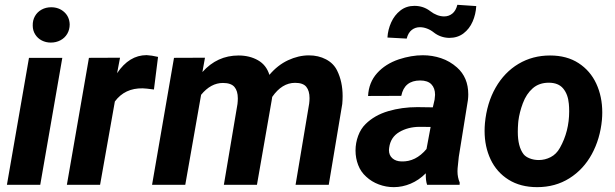

<svg xmlns="http://www.w3.org/2000/svg" viewBox="-20 -769 2560 799"><path d="M192.9 -738.8Q225.1 -738.8 247.1 -719Q269 -699.2 270 -667.5Q270 -645.5 259.8 -628.2Q249.5 -610.8 231.4 -601.3Q213.4 -591.8 191.4 -591.8Q170.9 -591.8 153.8 -600.6Q136.7 -609.4 126.5 -625.7Q116.2 -642.1 116.2 -662.6Q115.7 -684.6 125.5 -701.9Q135.3 -719.2 153.1 -729Q170.9 -738.8 192.9 -738.8ZM239.3 -528.3 147.5 0H8.8L100.6 -528.3Z M458 -346.7 396.5 0H258.3L350.1 -528.3L479.5 -528.8L467.3 -464.4Q517.6 -539.6 590.3 -539.6Q610.8 -538.6 637.7 -532.2L620.6 -396.5Q585 -401.4 573.7 -401.4Q499.5 -402.8 458 -346.7Z M816.9 -374.5 751 0H612.8L704.1 -528.3L833 -528.8L822.3 -469.2Q883.8 -538.1 972.7 -538.1Q1018.6 -538.1 1053.5 -518.3Q1088.4 -498.5 1101.1 -457.5Q1135.3 -498 1178.7 -518.3Q1222.2 -538.6 1265.6 -538.6Q1305.2 -538.6 1336.7 -522Q1368.2 -505.4 1382.8 -475.6Q1405.8 -429.2 1405.8 -369.1Q1405.8 -353.5 1404.3 -336.4L1348.1 0H1210L1266.6 -337.9Q1268.1 -349.6 1268.1 -360.8Q1268.1 -391.1 1254.6 -407.7Q1241.2 -424.3 1208 -424.3Q1153.3 -424.3 1112.8 -365.7L1110.8 -352.5L1049.3 0H911.6L968.3 -336.4Q969.7 -349.1 969.7 -359.9Q969.7 -390.6 955.6 -407.2Q941.4 -423.8 907.7 -423.8Q857.4 -423.8 816.9 -374.5Z M1961.9 -743.7Q1960 -709.5 1946.8 -679.2Q1933.6 -648.9 1908.9 -630.1Q1884.3 -611.3 1849.1 -611.3Q1812.5 -612.3 1784.7 -634.3Q1772 -644.5 1757.1 -650.1Q1742.2 -655.8 1727.5 -655.8Q1708 -655.8 1693.4 -644.3Q1678.7 -632.8 1672.4 -608.4L1592.3 -612.8Q1594.2 -645.5 1607.9 -675.8Q1621.6 -706.1 1646.2 -725.3Q1670.9 -744.6 1704.6 -744.6Q1742.2 -744.6 1771 -722.2Q1784.2 -711.9 1799.1 -706.3Q1814 -700.7 1828.1 -700.7Q1847.7 -700.7 1862.3 -712.4Q1877 -724.1 1883.3 -749ZM1757.3 0Q1751 -18.6 1752 -47.9Q1723.1 -19 1688.7 -4.6Q1654.3 9.8 1618.7 9.8Q1586.4 9.8 1556.4 -1.5Q1526.4 -12.7 1503.9 -33.7Q1481.4 -53.7 1470.5 -82.3Q1459.5 -110.8 1459.5 -142.6Q1459.5 -174.3 1470.5 -203.9Q1481.4 -233.4 1501.5 -252.9Q1538.6 -289.6 1595.5 -306.4Q1652.3 -323.2 1716.8 -323.2L1781.2 -322.3L1788.6 -354.5Q1790.5 -368.2 1790.5 -374.5Q1790.5 -402.3 1775.1 -418.2Q1759.8 -434.1 1728.5 -434.1Q1662.6 -434.1 1649.9 -370.1L1511.7 -369.6Q1514.6 -425.8 1549.1 -464.4Q1583.5 -502.9 1639.6 -522Q1691.9 -539.1 1739.7 -539.1Q1778.8 -539.1 1815.4 -526.9Q1852.1 -514.6 1881.8 -488.3Q1928.7 -446.8 1928.7 -376Q1928.7 -365.2 1927.2 -352.5L1889.2 -116.2L1884.3 -68.8Q1883.8 -64.5 1883.8 -56.2Q1883.8 -30.8 1893.1 -9.3L1892.6 0ZM1754.9 -148.9 1772 -240.7 1725.1 -241.2Q1677.7 -240.7 1641.6 -219.5Q1605.5 -198.2 1599.6 -154.8Q1598.6 -147.9 1598.6 -144.5Q1598.6 -123 1612.8 -110.4Q1627 -97.7 1650.9 -97.2Q1710 -95.2 1754.9 -148.9Z M2269 -538.1Q2338.9 -538.1 2387.7 -506.3Q2436.5 -474.6 2461.4 -420.9Q2486.3 -367.2 2486.3 -300.8Q2486.3 -285.6 2484.9 -270Q2477.5 -191.4 2442.9 -127.7Q2408.2 -64 2349.6 -27.1Q2291 9.8 2215.3 9.8Q2146 9.8 2096.4 -21.2Q2046.9 -52.2 2021.7 -105.5Q1996.6 -158.7 1996.6 -224.1Q1996.6 -239.7 1998 -255.9Q2005.9 -340.3 2042.5 -404.3Q2079.1 -468.3 2137.7 -503.2Q2196.3 -538.1 2269 -538.1ZM2136.2 -255.4Q2134.8 -237.3 2134.8 -220.2Q2134.8 -158.7 2158.7 -127.4Q2167 -116.7 2184.3 -109.9Q2201.7 -103 2222.2 -103Q2248 -103 2271.7 -115.2Q2295.4 -127.4 2310.1 -153.8Q2348.6 -222.2 2348.6 -305.7Q2348.6 -323.2 2347.2 -336.9Q2343.8 -376.5 2323.7 -400.6Q2303.7 -424.8 2263.7 -424.8Q2223.6 -424.8 2197 -401.6Q2170.4 -378.4 2155.8 -339.4Q2141.6 -301.3 2137.2 -266.1Z"/></svg>

Font: Mardoto
Style: Bold Italic
Weight: 700
Italic angle: -12°
Designer: Christian Robertson, Vahan Hovhannisyan
Foundry: Google
Version: Version 1.000